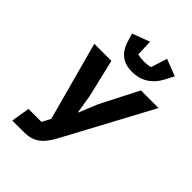

<svg xmlns="http://www.w3.org/2000/svg" viewBox="-269 -1073 1194 1194"><g transform="rotate(45 328.0 -476.0)"><path d="M67.8 0H166.9C248.9 0 296.9 -29.8 346.9 -122.9L655.9 -698.2H501.1L373.9 -449.9L323.2 -326H320L300.1 -449.9L241.1 -698.2H90.9L231.9 -179L202.1 -122.2H88.1ZM212 -909.1 226.9 -859C251.1 -777 302.2 -740.1 378.9 -740.1C454.9 -740.1 518.1 -774.9 557.9 -851.9L588.1 -909.1L476.9 -952.1L443.2 -845.2C431.1 -840.9 405.9 -838.1 388.1 -838.1C372.2 -838.1 345.2 -840.9 331 -845.2L327.1 -952.1Z"/></g></svg>

Font: Margiela Mono Italic Bold It
Style: Regular
Weight: 700
Designer: Mike Abbink, Paul van der Laan, Pieter van Rosmalen
Foundry: Bold Monday
Version: Version 2.003 2021